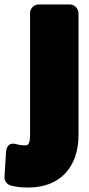

<svg xmlns="http://www.w3.org/2000/svg" viewBox="-98 -586 399 856"><path d="M14 62C-1 62 -14 60 -24 57C-66 45 -70 81 -71 91L-78 203C-79 219 -68 236 -50 241C-24 248 -1 250 29 250C172 250 252 156 252 17V-528C252 -544 237 -566 214 -566H73C57 -566 36 -551 36 -528V17C36 58 26 62 14 62Z"/></svg>

Font: Asimov Print
Style: E
Weight: 500
Designer: Google
Version: Version 2.000980; 2014